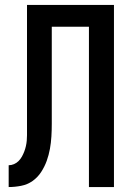

<svg xmlns="http://www.w3.org/2000/svg" viewBox="-20 -755 540 775"><path d="M15 0V-88Q26 -88 36.5 -92.5Q47 -97 55 -105Q63 -113 68.5 -123Q74 -133 78 -143.5Q82 -154 84.5 -165Q87 -176 88 -187Q89 -198 89 -209.5Q89 -221 89 -232Q89 -253 89 -273.5Q89 -294 89 -315V-735H440V0H339V-647H189V-314Q189 -314 189 -313.5Q189 -313 189 -313V-310Q189 -309 189 -308Q189 -307 189 -306Q189 -280 189 -255Q189 -230 187.5 -204.5Q186 -179 181.5 -154Q177 -129 168.5 -105.5Q160 -82 146 -60.5Q132 -39 111.5 -24.5Q91 -10 65.5 -5Q40 0 15 0Z"/></svg>

Font: Zed Mono Semibold
Style: Regular
Weight: 600
Monospace: yes
Designer: Belleve Invis
Foundry: Belleve Invis
Version: Version 1.0.0; ttfautohint (v1.8.4)